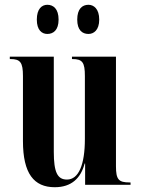

<svg xmlns="http://www.w3.org/2000/svg" viewBox="-20 -773 588 803"><path d="M350 -631C372 -631 395 -647 395 -691C395 -736 372 -753 350 -753C324 -753 303 -736 303 -691C303 -647 324 -631 350 -631ZM178 -631C203 -631 225 -647 225 -691C225 -736 203 -753 178 -753C155 -753 134 -736 134 -691C134 -647 155 -631 178 -631ZM209 10C279 10 318 -28 334 -89H336V0H526V-10H522C476 -10 465 -22 465 -78V-536H281V-526H283C325 -526 335 -512 335 -455V-192C335 -84 309 -22 260 -22C220 -22 205 -53 205 -138V-536H21V-526H24C65 -526 76 -512 76 -455V-183C76 -47 122 10 209 10Z"/></svg>

Font: Noto Serif Display ExtraCondensed
Style: Bold
Weight: 700
Width: 2
Designer: Monotype Design Team
Foundry: Monotype Imaging Inc.
Version: Version 2.009